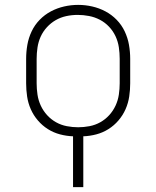

<svg xmlns="http://www.w3.org/2000/svg" viewBox="-20 -551 640 786"><path d="M279 215V7Q252 6 225.5 -1Q199 -8 176 -22.5Q153 -37 135 -58Q117 -79 106 -104Q95 -129 91 -156Q87 -183 87 -210V-310Q87 -339 92 -367.5Q97 -396 109.5 -422.5Q122 -449 142.5 -470Q163 -491 188.5 -504.5Q214 -518 242.5 -524.5Q271 -531 300 -531Q329 -531 357.5 -524.5Q386 -518 411.5 -504.5Q437 -491 457.5 -470Q478 -449 490.5 -422.5Q503 -396 508 -367.5Q513 -339 513 -310V-210Q513 -183 509 -156Q505 -129 494 -104Q483 -79 465 -58Q447 -37 424 -22.5Q401 -8 374.5 -1Q348 6 321 7V215ZM300 -30Q323 -30 346.5 -34.5Q370 -39 390.5 -50.5Q411 -62 427 -79.5Q443 -97 453 -118.5Q463 -140 466.5 -163.5Q470 -187 470 -210V-310Q470 -334 466.5 -357.5Q463 -381 453 -402.5Q443 -424 426.5 -441.5Q410 -459 389 -470Q368 -481 344.5 -485.5Q321 -490 298 -490Q274 -490 251 -485Q228 -480 208 -468.5Q188 -457 172 -439.5Q156 -422 146.5 -401Q137 -380 133.5 -356.5Q130 -333 130 -310V-210Q130 -187 133.5 -163.5Q137 -140 147 -118.5Q157 -97 173 -79.5Q189 -62 209.5 -50.5Q230 -39 253.5 -34.5Q277 -30 300 -30Z"/></svg>

Font: Zed Sans Extralight Extended
Style: Regular
Weight: 200
Width: 7
Designer: Belleve Invis
Foundry: Belleve Invis
Version: Version 1.0.0; ttfautohint (v1.8.4)